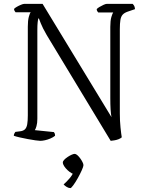

<svg xmlns="http://www.w3.org/2000/svg" viewBox="-20 -724 753 987"><path d="M187 0Q180 0 162.5 -2.5Q145 -5 123.5 -9Q102 -13 82 -17.5Q62 -22 51 -26Q51 -33 54 -38Q57 -43 59 -46L83 -49Q100 -51 108.5 -59.5Q117 -68 120 -85.5Q123 -103 123 -131V-587Q123 -618 128 -637Q133 -656 138 -661H60Q59 -663 56 -666.5Q53 -670 52 -678Q56 -683 66.5 -689Q77 -695 88 -699.5Q99 -704 104 -704H199L553 -122Q550 -137 548.5 -161.5Q547 -186 547 -222V-586Q547 -618 552.5 -636.5Q558 -655 562 -660H485Q482 -664 480 -666.5Q478 -669 477 -677Q481 -682 491 -688Q501 -694 512 -699Q523 -704 528 -704H662Q667 -699 670 -693.5Q673 -688 674 -677L636 -664Q619 -658 610.5 -648.5Q602 -639 599 -621.5Q596 -604 596 -574V-142Q596 -102 599.5 -68.5Q603 -35 606 -18Q599 -12 588.5 -8Q578 -4 567.5 -2.5Q557 -1 549 0L220 -544Q198 -582 189.5 -604.5Q181 -627 180 -629H177Q175 -622 173.5 -608Q172 -594 172 -570V-113Q172 -91 167.5 -75.5Q163 -60 159 -55L257 -45Q259 -43 261 -38.5Q263 -34 263 -26Q253 -18 239 -12Q225 -6 211 -3Q197 0 187 0ZM342 243Q333 243 323 237Q313 231 307 224Q322 211 337.5 193Q353 175 359 157L369 173Q360 173 348.5 166.5Q337 160 327 150.5Q317 141 310 130.5Q303 120 303 111Q303 105 310 97.5Q317 90 327.5 83Q338 76 348 71.5Q358 67 364 67Q370 67 377.5 73.5Q385 80 392 89.5Q399 99 404 109Q409 119 409 125Q409 132 400.5 151Q392 170 380 191.5Q368 213 357 228Q346 243 342 243Z"/></svg>

Font: Texturina Medium 12pt Thin
Style: Regular
Weight: 250
Version: Version 1.002